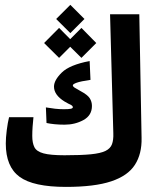

<svg xmlns="http://www.w3.org/2000/svg" viewBox="-20 -751 626 776"><path d="M246.6 4.4Q114.7 4.4 59.1 -36.4Q3.4 -77.1 3.4 -170.9Q3.4 -194.3 7.3 -224.9Q11.2 -255.4 16.6 -277.3H115.2Q113.3 -259.3 111.8 -239.5Q110.4 -219.7 110.4 -201.7Q110.4 -173.3 119.1 -156Q127.9 -138.7 156 -131.1Q184.1 -123.5 240.7 -123.5Q307.1 -123.5 346.9 -127.4Q386.7 -131.3 406.5 -141.1Q426.3 -150.9 432.6 -168.2Q439 -185.5 438 -212.4L424.8 -693.4H543L552.2 -193.8Q553.7 -128.9 525.1 -84.7Q496.6 -40.5 429.4 -18.1Q362.3 4.4 246.6 4.4ZM241.2 -247.1Q219.7 -247.1 200.4 -249Q181.2 -251 168 -253.9L165.5 -316.9Q185.1 -313.5 202.9 -311.5Q220.7 -309.6 238.3 -309.6Q258.8 -309.6 266.6 -311.5Q274.4 -313.5 274.4 -317.4Q274.4 -322.8 267.1 -326.7Q259.3 -330.1 240.7 -340.8Q198.2 -367.2 198.2 -400.9Q198.2 -426.8 229.7 -457.8Q261.2 -488.8 342.3 -504.4L345.7 -428.2Q305.7 -422.4 290 -416.7Q274.4 -411.1 274.4 -406.2Q274.4 -401.4 280.8 -397.2Q287.1 -393.1 305.7 -382.8Q334 -367.7 342.8 -353.8Q351.6 -339.8 351.6 -322.8Q351.6 -284.7 317.4 -265.9Q283.2 -247.1 241.2 -247.1ZM309.1 -517.1 263.7 -562 218.8 -517.1 158.2 -577.1 218.8 -638.2 263.7 -592.8 309.1 -638.2 369.1 -577.1ZM264.2 -617.2 207 -674.3 264.2 -731.4 321.3 -674.3Z"/></svg>

Font: CaskaydiaCove NFP SemiBold
Style: Regular
Weight: 600
Designer: Aaron Bell
Foundry: Saja Typeworks
Version: Version 2111.001; VTT 6.35;Nerd Fonts 3.1.1